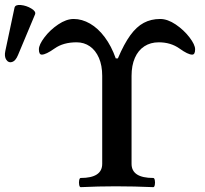

<svg xmlns="http://www.w3.org/2000/svg" viewBox="-20 -753 827 776"><path d="M306.2 -33.7Q393.1 -33.7 393.1 -90.8V-446.3Q393.1 -488.3 379.9 -518.8Q366.7 -549.3 343.3 -565.7Q319.8 -582 289.6 -582Q235.8 -582 200.7 -557.1Q165.5 -532.2 148.9 -532.2Q137.2 -532.2 137.2 -553.7Q137.2 -572.3 159.7 -602.1Q182.1 -631.8 215.1 -654.1Q248 -676.3 277.8 -676.3Q311.5 -676.3 344 -657.5Q376.5 -638.7 403.3 -602.8Q430.2 -566.9 447.8 -517.1H456.5Q481.4 -575.7 506.6 -610.4Q531.7 -645 561 -660.6Q590.3 -676.3 627.4 -676.3Q657.2 -676.3 690.2 -654.1Q723.1 -631.8 745.8 -602.1Q768.6 -572.3 768.6 -553.7Q768.6 -532.2 756.8 -532.2Q739.7 -532.2 705.1 -557.1Q669.9 -582 621.6 -582Q588.4 -582 563.5 -565.9Q538.6 -549.8 525.1 -519Q511.7 -488.3 511.7 -446.3V-90.8Q511.7 -33.7 599.6 -33.7Q604 -33.7 605.7 -24.4Q607.4 -15.1 605.7 -5.9Q604 3.4 599.6 3.4Q522.9 0 447.3 0Q376.5 0 306.2 3.4Q301.8 3.4 300 -5.9Q298.3 -15.1 300 -24.4Q301.8 -33.7 306.2 -33.7ZM1.5 -546.9 38.6 -721.7Q41.5 -734.9 64.2 -732.7Q86.9 -730.5 106.7 -718.5Q126.5 -706.5 121.6 -694.8L52.7 -530.3Q43 -506.8 28.8 -502.4Q14.6 -498 5.6 -511.2Q-3.4 -524.4 1.5 -546.9Z"/></svg>

Font: Junicode Two Beta VF
Style: Regular
Weight: 400
Designer: Peter S. Baker
Foundry: Briery Creek Software
Version: Version 1.031 beta; ttfautohint (v1.8.1.43-b0c9)